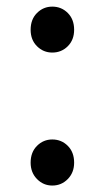

<svg xmlns="http://www.w3.org/2000/svg" viewBox="-20 -550 318 583"><path d="M138.8 -390.4Q111.7 -390.4 92.4 -409.6Q73 -428.8 73 -459.6Q73 -491.3 92.4 -510.6Q111.7 -529.9 138.8 -529.9Q166.5 -529.9 185.8 -510.6Q205.1 -491.3 205.1 -459.6Q205.1 -428.8 185.8 -409.6Q166.5 -390.4 138.8 -390.4ZM138.8 13.4Q111.7 13.4 92.4 -6.3Q73 -26 73 -56.1Q73 -87.9 92.4 -107.2Q111.7 -126.5 138.8 -126.5Q166.5 -126.5 185.8 -107.2Q205.1 -87.9 205.1 -56.1Q205.1 -26 185.8 -6.3Q166.5 13.4 138.8 13.4Z"/></svg>

Font: Noto Sans JP
Style: Regular
Weight: 100
Designer: Ryoko NISHIZUKA 西塚涼子 (kana, bopomofo & ideographs); Paul D. Hunt (Latin, Greek & Cyrillic); Sandoll Communications 산돌커뮤니
Foundry: Adobe
Version: Version 2.004;hotconv 1.0.118;makeotfexe 2.5.65603